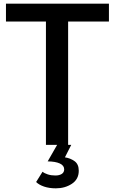

<svg xmlns="http://www.w3.org/2000/svg" viewBox="-20 -790 626 1047"><path d="M230.5 0V-672.5H12.5V-770H574V-672.5H351.5V0ZM284.5 237Q248.5 237 220.5 227.5Q192.5 218 177 202.5L212 146.5Q222 155 240.5 161Q259 167 282 167Q303.5 167 316.8 158.5Q330 150 330 133.5Q330 112.5 306.2 101.5Q282.5 90.5 240 90L291.5 0H368.5L334 68Q364 72.5 386.8 89Q409.5 105.5 409.5 141Q409.5 187.5 372 212.2Q334.5 237 284.5 237Z"/></svg>

Font: Junction SemiBold
Style: Regular
Weight: 600
Designer: Caroline Hadilaksono
Foundry: Caroline Hadilaksono, Tyler Finck, The League of Moveable Type
Version: Version 2.000; ttfautohint (v1.8.3)